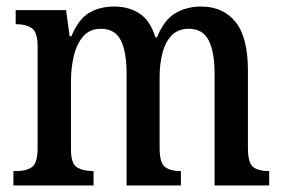

<svg xmlns="http://www.w3.org/2000/svg" viewBox="-20 -567 865 587"><path d="M21 0V-44H31Q60 -44 77.5 -56Q95 -68 95 -115V-425Q95 -469 77 -481Q59 -493 31 -493H28V-536H182L193 -456H198Q220 -508 252 -527.5Q284 -547 330 -547Q373 -547 406 -526Q439 -505 455 -453H460Q482 -507 516.5 -527Q551 -547 595 -547Q662 -547 700 -500Q738 -453 738 -351V-115Q738 -68 754.5 -56Q771 -44 800 -44H803V0H636V-343Q636 -408 618 -443.5Q600 -479 557 -479Q524 -479 504.5 -458.5Q485 -438 476.5 -404.5Q468 -371 468 -331V-115Q468 -68 485 -56Q502 -44 530 -44H533V0H367V-343Q367 -408 349.5 -443.5Q332 -479 288 -479Q255 -479 235 -456.5Q215 -434 206 -397.5Q197 -361 197 -318V-110Q197 -66 216 -55Q235 -44 263 -44H266V0Z"/></svg>

Font: Noto Serif Tamil Condensed Medium
Style: Regular
Weight: 500
Width: 3
Designer: Indian Type Foundry, Tom Grace, and the Monotype Design Team
Foundry: Monotype Imaging Inc.
Version: Version 2.004; ttfautohint (v1.8.4.7-5d5b)